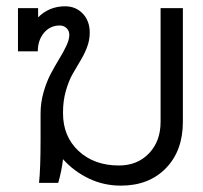

<svg xmlns="http://www.w3.org/2000/svg" viewBox="-20 -581 646 610"><path d="M200.2 -470.2Q200.2 -483.4 191.4 -491.7Q182.6 -500 169.9 -500Q139.2 -500 119.6 -476.6Q100.1 -453.1 100.1 -418H37.1V-555.2H101.1V-525.9Q136.2 -561 187 -561Q220.7 -561 242.9 -537.8Q265.1 -514.6 265.1 -477.1Q265.1 -453.1 256.3 -430.4Q247.6 -407.7 235.1 -387.5Q222.7 -367.2 210.2 -345Q197.8 -322.8 189 -291.5Q180.2 -260.3 180.2 -224.1V-221.2Q180.2 -147.5 229.7 -101.3Q279.3 -55.2 357.9 -55.2Q416.5 -55.2 453.4 -93.8Q490.2 -132.3 490.2 -193.8V-555.2H561V-193.8Q561 -102.1 507.1 -46.6Q453.1 8.8 363.8 8.8Q309.6 8.8 262.2 -13.9Q214.8 -36.6 180.2 -75.2Q176.3 -40 165 0H104Q108.9 -44.9 108.9 -140.1V-220.2Q108.9 -254.9 118.4 -288.1Q127.9 -321.3 141.1 -346.2Q154.3 -371.1 167.7 -393.1Q181.2 -415 190.7 -435.1Q200.2 -455.1 200.2 -470.2Z"/></svg>

Font: LT Superior
Style: Regular
Weight: 400
Designer: Daniel Lyons
Foundry: LyonsType
Version: Version 1.000